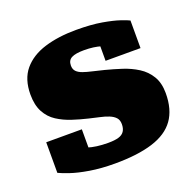

<svg xmlns="http://www.w3.org/2000/svg" viewBox="-105 -665 795 785"><g transform="rotate(-20 292.5 -272.0)"><path d="M348 -130Q348 -148 338.5 -158.5Q329 -169 312 -176Q295 -183 273.5 -187.5Q252 -192 228 -198Q194 -206 160.5 -217Q127 -228 99 -246Q71 -264 54.5 -294.5Q38 -325 38 -371Q38 -438 72 -478.5Q106 -519 166 -537.5Q226 -556 304 -556Q369 -556 415 -548Q461 -540 489 -530.5Q517 -521 526 -516V-396H374V-488Q392 -490 401 -485.5Q410 -481 411.5 -474Q413 -467 411 -459.5Q409 -452 406 -447Q394 -453 379 -457.5Q364 -462 346 -464.5Q328 -467 305 -467Q269 -467 251.5 -458Q234 -449 234 -426Q234 -410 243 -400.5Q252 -391 269 -385Q286 -379 308.5 -374Q331 -369 358 -362Q393 -353 428.5 -341.5Q464 -330 494 -311Q524 -292 542 -262Q560 -232 560 -188Q560 -117 528.5 -73Q497 -29 431.5 -8.5Q366 12 267 12Q207 12 158.5 4Q110 -4 78 -15Q46 -26 32 -33V-166H187V-45Q166 -51 154 -62Q142 -73 138 -83.5Q134 -94 138 -99.5Q142 -105 153 -99Q165 -94 182 -88.5Q199 -83 221 -80Q243 -77 270 -77Q298 -77 315 -82Q332 -87 340 -99Q348 -111 348 -130Z"/></g></svg>

Font: Roboto Serif Black
Style: Regular
Weight: 900
Designer: Greg Gazdowicz
Foundry: Commercial Type
Version: Version 1.008